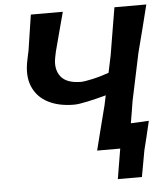

<svg xmlns="http://www.w3.org/2000/svg" viewBox="-58 -765 842 969"><g transform="rotate(-5 363.0 -280.0)"><path d="M408 0Q422 -55.5 435.2 -108Q448.5 -160.5 465 -224.5L475.5 -274Q429.5 -261.5 382.8 -251.2Q336 -241 312.5 -241Q235.5 -241 181 -269.2Q126.5 -297.5 103.2 -352.8Q80 -408 97.5 -488Q99.5 -499.5 102 -510.2Q104.5 -521 107 -532.5Q115 -584.5 121.2 -626Q127.5 -667.5 134.5 -713H296.5Q281.5 -658 269.5 -611.8Q257.5 -565.5 244 -515.5L238.5 -488.5Q226 -429 254.8 -390.8Q283.5 -352.5 360 -352.5Q372 -352.5 413.2 -361.2Q454.5 -370 499.5 -386L518 -473.5Q529.5 -543.5 538.8 -598.8Q548 -654 558 -713H719.5Q704.5 -653 690.8 -598.5Q677 -544 658.5 -473L608 -234Q603 -203 598.5 -175.5Q594 -148 589.5 -122.5Q612.5 -123.5 635.2 -124.8Q658 -126 681 -127Q671.5 -86.5 662.8 -50Q654 -13.5 645.5 20Q639.5 53 633.5 86.8Q627.5 120.5 621.5 152.5H499.5L525 0Z"/></g></svg>

Font: Commissioner Loud SemiBold
Style: Italic
Weight: 600
Italic angle: -12°
Designer: Kostas Bartsokas
Foundry: Kostas Bartsokas
Version: Version 1.000; ttfautohint (v1.8.3)